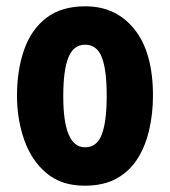

<svg xmlns="http://www.w3.org/2000/svg" viewBox="-20 -580 541 610"><path d="M466 -276Q466 -221 454.5 -169.5Q443 -118 418 -77.5Q393 -37 351.5 -13.5Q310 10 249 10Q175 10 127.5 -30Q80 -70 57 -135.5Q34 -201 34 -276Q34 -357 56.5 -421.5Q79 -486 127 -523Q175 -560 251 -560Q349 -560 407.5 -486.5Q466 -413 466 -276ZM181 -274Q181 -112 250 -112Q288 -112 303.5 -153Q319 -194 319 -276Q319 -358 303.5 -398Q288 -438 250 -438Q214 -438 197.5 -398Q181 -358 181 -274Z"/></svg>

Font: Noto Sans Arabic ExtCond ExtBd
Style: Regular
Weight: 800
Width: 2
Designer: Monotype Design Team, Nadine Chahine, Nizar Qandah and Khaled Hosny
Foundry: Monotype Imaging Inc.
Version: Version 2.012; ttfautohint (v1.8.4.7-5d5b)